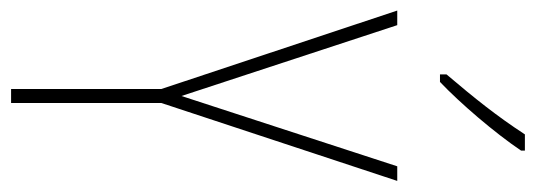

<svg xmlns="http://www.w3.org/2000/svg" viewBox="-338 -652 990 355"><g transform="rotate(90 157.5 -475.0)"><path d="M259 -943V-950H229C195 -898 163 -858 118 -805V-793H132C171 -830 226 -894 259 -943ZM158 -315 27 -714H0L145 -278V0H171V-278L315 -714H288Z"/></g></svg>

Font: Noto Sans Ethiopic ExtraCondensed Thin
Style: Regular
Weight: 100
Width: 2
Designer: Monotype Design Team
Foundry: Monotype Imaging Inc.
Version: Version 2.102